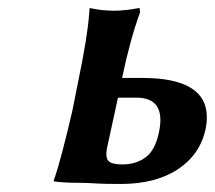

<svg xmlns="http://www.w3.org/2000/svg" viewBox="-20 -457 537 480"><path d="M377.9 -128.9Q394.5 -212.9 320.8 -212.9H274.9Q270.5 -191.9 261 -148.9Q251.5 -106 247.1 -85Q243.2 -63 251.5 -54.4Q259.8 -45.9 285.2 -45.9Q320.3 -45.9 344.5 -64Q368.7 -82 377.9 -128.9ZM330.1 -425.8Q305.7 -359.9 285.2 -262.2H335Q497.1 -262.2 497.1 -164.1Q497.1 -149.4 494.1 -134.8Q480.5 -70.8 424.8 -33.9Q369.1 2.9 282.2 2.9Q244.1 2.9 228 2Q195.8 0 176.8 0Q156.7 0 141.1 -1Q125.5 -2 119.6 -2.9L113.8 -3.9Q132.3 -56.2 161.1 -181.2L174.8 -250Q199.2 -366.7 203.1 -424.8Q203.1 -425.3 203.6 -430.9Q204.1 -436.5 204.1 -437Q233.9 -430.2 266.1 -430.2Q278.3 -430.2 294.2 -431.9Q310.1 -433.6 319.3 -435.5L329.1 -437Z"/></svg>

Font: Linear Smooth
Style: Bold Italic
Weight: 700
Designer: Philipp H. Poll, Flanker
Foundry: Philipp H. Poll, reworked by Flanker
Version: Version 1.061 | FøM Fix